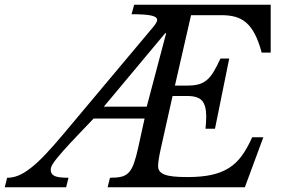

<svg xmlns="http://www.w3.org/2000/svg" viewBox="-105 -790 1196 810"><path d="M349 0 359 -40Q388 -40 407 -44.5Q426 -49 438.5 -62.5Q451 -76 460 -101Q469 -126 478 -167L505 -290H290L227 -224Q186 -181 162.5 -154.5Q139 -128 127 -112Q115 -96 112 -88Q109 -80 109 -74Q109 -55 125.5 -47.5Q142 -40 184 -40L174 0H-85L-75 -40Q-51 -40 -27.5 -49.5Q-4 -59 24.5 -81Q53 -103 87.5 -139.5Q122 -176 168 -231L542 -677Q558 -696 558 -706Q558 -719 533 -724.5Q508 -730 450 -730L461 -770H1037V-568H999Q986 -616 970 -646.5Q954 -677 933.5 -694.5Q913 -712 887.5 -719Q862 -726 831 -726H701L633 -429H686Q713 -429 732 -434Q751 -439 766.5 -451.5Q782 -464 795.5 -486Q809 -508 825 -543H862L802 -247H762Q765 -277 765 -299Q765 -344 748 -364.5Q731 -385 685 -385H623L574 -166Q562 -113 562 -89Q562 -77 568 -68.5Q574 -60 588.5 -54Q603 -48 627 -45.5Q651 -43 686 -43Q744 -43 786 -52Q828 -61 859.5 -80.5Q891 -100 914.5 -132Q938 -164 959 -211H1006L928 0ZM514 -340 596 -650H592L333 -340Z"/></svg>

Font: SVN-Libre Baskerville
Style: Italic
Weight: 400
Italic angle: -14°
Designer: Pablo Impallari, Rodrigo Fuenzalida
Foundry: Pablo Impallari, Rodrigo Fuenzalida
Version: Version 1.000; ttfautohint (v1.8.4)